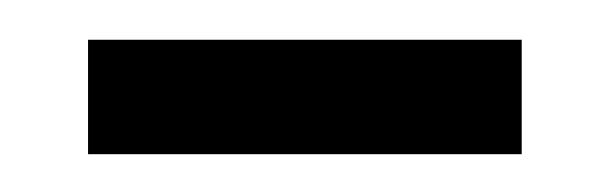

<svg xmlns="http://www.w3.org/2000/svg" viewBox="-20 -352 316 99"><path d="M249 -272.5H25.4V-331.5H249Z"/></svg>

Font: Vazir Light
Style: Light
Weight: 300
Designer: Saber Rastikerdar
Foundry: Saber Rastikerdar
Version: Version 30.0.0